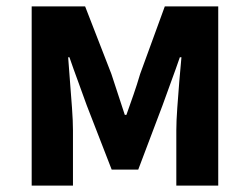

<svg xmlns="http://www.w3.org/2000/svg" viewBox="-20 -580 780 600"><path d="M79 0V-560H246L328 -349Q339 -315 349.5 -283.5Q360 -252 370 -221H375Q386 -252 397 -283.5Q408 -315 418 -349L495 -560H662V0H531V-173Q531 -201 534 -243Q537 -285 540.5 -328Q544 -371 547 -401H542Q530 -366 515 -325.5Q500 -285 488 -251L412 -50H329L251 -251Q239 -285 224 -325.5Q209 -366 197 -401H193Q195 -371 198.5 -328Q202 -285 205 -243Q208 -201 208 -173V0Z"/></svg>

Font: Farlight84_Sys_V01
Style: Bold
Weight: 700
Designer: Monotype Design Team, Nadine Chahine and Nizar Qandah
Foundry: Monotype Imaging Inc.
Version: Version 2.004;October 31, 2024;FontCreator 14.0.0.2814 64-bi